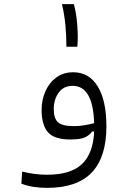

<svg xmlns="http://www.w3.org/2000/svg" viewBox="-20 -683 626 926"><path d="M206.5 223.1Q174.8 223.1 142.1 218.3Q109.4 213.4 83 202.6L86.9 144.5Q119.6 152.3 147.9 156Q176.3 159.7 208 159.7Q321.3 159.7 375.5 108.2Q429.7 56.6 434.1 -48.8L423.8 -48.3Q412.6 -31.7 390.6 -21Q368.7 -10.3 318.4 -10.3Q241.7 -10.3 211.2 -45.4Q180.7 -80.6 180.7 -152.8Q180.7 -201.2 199 -242.7Q217.3 -284.2 251.5 -309.3Q285.6 -334.5 333 -334.5Q409.2 -334.5 451.2 -266.4Q493.2 -198.2 493.2 -72.8Q493.2 74.2 422.9 148.7Q352.5 223.1 206.5 223.1ZM434.1 -88.9Q428.7 -269 330.1 -269Q286.6 -269 262.9 -236.1Q239.3 -203.1 239.3 -156.2Q239.3 -111.8 259.8 -93.3Q280.3 -74.7 336.4 -74.7Q362.8 -74.7 386.7 -78.9Q410.6 -83 434.1 -88.9ZM300.3 -457.5Q300.3 -509.8 295.4 -561.8Q290.5 -613.8 278.8 -663.1H336.4Q349.1 -615.2 353 -557.1Q355 -528.3 355 -503.4Q355 -478.5 353 -457.5Z"/></svg>

Font: CaskaydiaMono NF Light
Style: Regular
Weight: 300
Designer: Aaron Bell
Foundry: Saja Typeworks
Version: Version 2111.001; ttfautohint (v1.8.4);Nerd Fonts 3.1.1